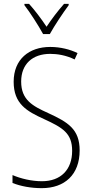

<svg xmlns="http://www.w3.org/2000/svg" viewBox="-20 -968 479 998"><path d="M204 -791H239C264 -836 306 -899 337 -941V-948H313C278 -908 250 -871 222 -829C195 -870 160 -916 131 -948H107V-941C135 -905 179 -837 204 -791ZM394 -186C394 -297 333 -333 231 -380C149 -417 90 -449 90 -544C90 -635 149 -688 241 -688C278 -688 323 -681 368 -659L383 -692C345 -711 294 -724 241 -724C131 -724 51 -660 51 -543C51 -428 119 -390 209 -349C307 -304 355 -275 355 -184C355 -86 296 -26 198 -26C143 -26 87 -40 45 -58V-17C87 0 141 10 197 10C316 10 394 -60 394 -186Z"/></svg>

Font: Noto Sans Gurmukhi UI Condensed ExtraLight
Style: Regular
Weight: 200
Width: 3
Designer: Jelle Bosma - Monotype Design Team
Foundry: Monotype Imaging Inc.
Version: Version 2.004